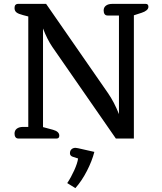

<svg xmlns="http://www.w3.org/2000/svg" viewBox="-20 -715 838 991"><path d="M75 0Q65 0 60 -7Q55 -14 55 -25Q55 -42 67 -51Q79 -60 100 -60H126V-630L99 -637Q75 -643 65 -651Q55 -659 55 -674Q55 -685 60 -690Q65 -695 72 -695H218L537 -235Q569 -189 594 -126V-635H535Q525 -635 520 -642Q515 -649 515 -661Q515 -677 527 -686Q539 -695 560 -695H732Q746 -695 746 -680Q746 -670 736.5 -662Q727 -654 711 -649L671 -636V0H578L250 -473Q224 -511 202 -568V-59L254 -45Q286 -36 286 -15Q286 0 272 0ZM327 230Q346 202 363 164.5Q380 127 383 103L355 94Q341 89 341 76Q341 63 349 55.5Q357 48 370 48Q373 48 383 50L467 69Q455 116 428.5 167.5Q402 219 369 256Z"/></svg>

Font: Maitree Medium
Style: Regular
Weight: 500
Designer: CadsonDemak Team
Foundry: CadsonDemak
Version: Version 1.010